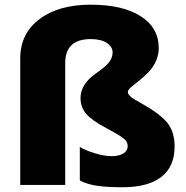

<svg xmlns="http://www.w3.org/2000/svg" viewBox="-20 -785 790 815"><path d="M65.9 0V-537.1Q65.9 -642.1 147.2 -703.6Q228.5 -765.1 364.5 -765.1Q500.5 -765.1 577.1 -716.3Q653.8 -667.5 653.8 -581.1Q653.8 -532.7 620.1 -489.7Q602.5 -467.8 557.1 -431.6Q547.4 -424.3 543.2 -420.7Q539.1 -417 533.2 -412.1Q522.9 -402.8 522.9 -393.8Q522.9 -384.8 534.4 -374.8Q545.9 -364.7 580.6 -346.2Q662.6 -299.8 691.9 -261.7Q721.2 -223.6 721.2 -163.1Q721.2 -78.1 665 -34.2Q608.9 9.8 500 9.8Q432.1 9.8 390.6 3.4Q349.1 -2.9 318.8 -19V-161.1Q343.8 -146 384 -134Q424.3 -122.1 454.6 -122.1Q484.9 -122.1 503.4 -133.5Q522 -145 522 -164.1Q522 -177.2 515.1 -186.8Q508.3 -196.3 488.5 -208.7Q468.8 -221.2 431.2 -241.2Q369.6 -273.9 345.7 -302Q321.8 -330.1 321.8 -369.1Q321.8 -428.7 390.1 -475.6Q427.2 -501 442.6 -520.3Q458 -539.6 458 -563Q458 -586.4 433.3 -602.8Q408.7 -619.1 365.2 -619.1Q256.8 -619.1 256.8 -517.1V0Z"/></svg>

Font: Open Sans Hebrew Extra Bold
Style: Regular
Weight: 800
Foundry: Ascender Corporation, Yanek Iontef
Version: Version 2.001;PS 002.001;hotconv 1.0.70;makeotf.lib2.5.58329